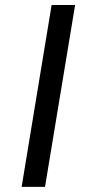

<svg xmlns="http://www.w3.org/2000/svg" viewBox="-20 -730 351 750"><path d="M273.4 -710.4 155.8 0H64.5L181.6 -710.4Z"/></svg>

Font: Inter Extra Bold
Style: Italic
Weight: 800
Italic angle: -9.39999°
Designer: Rasmus Andersson
Foundry: rsms
Version: Version 4.000;git-3c8e0fc